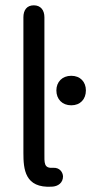

<svg xmlns="http://www.w3.org/2000/svg" viewBox="-20 -697 343 722"><path d="M217 -34C216 -50 204 -67 181 -66C144 -63 147 -84 147 -123V-632C147 -659 133 -677 107 -677C81 -677 68 -659 68 -632V-122C68 -61 73 11 175 5C199 4 217 -10 217 -34ZM248 -301C282 -301 303 -324 303 -357C303 -389 282 -412 248 -412C214 -412 192 -389 192 -357C192 -324 214 -301 248 -301Z"/></svg>

Font: SN Pro Book
Style: Regular
Weight: 350
Designer: Tobias Whetton
Foundry: Supernotes
Version: Version 1.003;Glyphs 3.3 (3324)